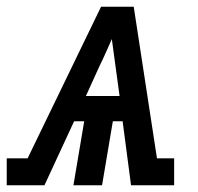

<svg xmlns="http://www.w3.org/2000/svg" viewBox="-67 -550 587 570"><path d="M-47 0V-80H15L233 -530H330L399 -80H450V0H322L297 -190H268L236 0H151L183 -190H153L65 0ZM188 -265H288L276 -353Q273 -373 270.5 -393.5Q268 -414 265 -434Q256 -414 247 -393.5Q238 -373 228 -353Z"/></svg>

Font: Iosevka Slab Medium
Style: Italic
Weight: 500
Italic angle: -9°
Monospace: yes
Designer: Belleve Invis
Foundry: Belleve Invis
Version: Version 11.1.0; ttfautohint (v1.8.3)